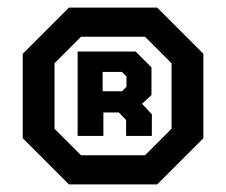

<svg xmlns="http://www.w3.org/2000/svg" viewBox="-20 -746 597 507"><path d="M40 -381V-604L162 -726H395L517 -604V-381L395 -259H162ZM363 -336 433 -406V-579L363 -649H194L124 -579V-406L194 -336ZM185 -610H338L380 -568V-495L355 -472L381 -444V-387H313V-429L294 -449H253V-387H185ZM302 -505 314 -517V-544L302 -556H251V-505Z"/></svg>

Font: Chakra Petch
Style: Bold
Weight: 700
Designer: Katatrad Aksorn Co.,Ltd.
Foundry: Cadson Demak Co.,Ltd.
Version: Version 1.000; ttfautohint (v1.6)